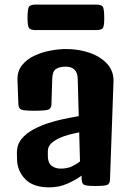

<svg xmlns="http://www.w3.org/2000/svg" viewBox="-20 -805 570 831"><path d="M192.4 5.9Q124 5.9 89.4 -29.5Q54.7 -64.9 53.7 -115.7L53.2 -142.1Q52.7 -178.7 73.2 -203.6Q93.8 -228.5 125.2 -245.1Q156.7 -261.7 188.5 -272Q219.7 -282.2 254.2 -289.6Q288.6 -296.9 320.8 -302.2L316.4 -463.9Q314.9 -516.6 263.7 -516.6Q238.8 -516.6 222.9 -506.8Q207 -497.1 206.1 -464.4L202.6 -353.5Q202.1 -335.4 189.5 -330.6Q176.8 -325.7 128.9 -325.7Q84.5 -325.7 72.5 -330.6Q60.5 -335.4 59.6 -353.5L55.7 -457.5Q54.2 -496.6 75.2 -522.7Q96.2 -548.8 129.4 -564.2Q162.6 -579.6 199.2 -586.2Q235.8 -592.8 265.1 -592.8Q321.3 -592.8 368.7 -576.2Q416 -559.6 444.3 -528.1Q472.7 -496.6 471.2 -451.7L456.1 -27.8Q455.6 -9.8 444.3 -4.9Q433.1 0 392.1 0Q354.5 0 344.5 -4.9Q334.5 -9.8 333.5 -27.8L333 -44.9Q306.6 -25.4 271 -9.8Q235.4 5.9 192.4 5.9ZM187 -130.4Q187 -100.6 203.1 -87.9Q219.2 -75.2 242.2 -75.2Q270.5 -75.2 291 -84.7Q311.5 -94.2 326.2 -106.4L322.8 -231.9Q272 -222.7 240.7 -209Q216.8 -198.2 201.9 -184.6Q187 -170.9 187 -149.4ZM134.3 -674.8Q108.9 -674.8 104 -686.3Q99.1 -697.8 99.1 -727.5Q99.1 -760.7 104 -772.9Q108.9 -785.2 134.3 -785.2H396Q421.9 -785.2 426.5 -772.7Q431.2 -760.3 431.2 -727.1Q431.2 -697.3 426.5 -686Q421.9 -674.8 396 -674.8Z"/></svg>

Font: Denk One
Style: Regular
Weight: 400
Designer: Irina Smirnova, Eben Sorkin
Foundry: Sorkin Type Co.f
Version: Version 1.004; ttfautohint (v1.8.4.7-5d5b);gftools[0.9.23]